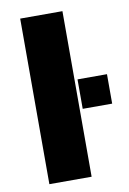

<svg xmlns="http://www.w3.org/2000/svg" viewBox="-83 -777 558 828"><g transform="rotate(-10 196.0 -362.5)"><path d="M65 0V-725H250V0ZM263 -295V-424H392V-295Z"/></g></svg>

Font: Archivo Expanded ExtraBold
Style: Regular
Weight: 800
Width: 7
Designer: Hector Gatti
Foundry: Omnibus-Type
Version: Version 2.001; ttfautohint (v1.8.3)